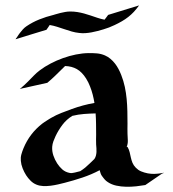

<svg xmlns="http://www.w3.org/2000/svg" viewBox="-20 -696 657 729"><path d="M55.4 -358.4Q63.7 -365.2 71.5 -372.2Q79.3 -379.2 86.9 -387Q97.7 -397.9 108.2 -408.8Q118.7 -419.7 131.1 -429Q149.4 -442.9 172 -454.7Q194.6 -466.6 219 -475.3Q243.4 -484.1 268.4 -489.1Q293.5 -494.1 316.7 -494.4Q332.3 -494.6 348 -493.3Q363.8 -491.9 378.4 -485.6Q390.1 -480.5 399.5 -472.5Q408.9 -464.6 416.5 -454.8Q424.1 -445.1 429.9 -434Q435.8 -422.9 440.2 -411.6Q449 -389.2 453.9 -366.3Q458.7 -343.5 460.9 -320.2Q463.1 -296.9 463.6 -273.3Q464.1 -249.8 464.1 -226.1Q464.1 -216.8 463.9 -207.3Q463.6 -197.8 464.1 -188.5Q464.8 -175.5 465.3 -162.6Q465.8 -149.7 460.9 -137.5L463.9 -138.7Q469.7 -128.7 472.2 -118.4Q474.6 -108.2 476.8 -98Q479 -87.9 482.9 -78.1Q486.8 -68.4 495.6 -59.3Q500.2 -54.7 505.2 -51.1Q510.3 -47.6 516.1 -45.2Q528.1 -40.3 541.5 -37.7Q554.9 -35.2 567.9 -35.9Q572 -36.1 575.8 -36.4Q579.6 -36.6 583.7 -37.1Q585.9 -37.4 589.7 -38.1Q593.5 -38.8 596.8 -39.3Q600.1 -39.8 601.7 -39.9Q603.3 -40 601.3 -39.1Q599.9 -38.3 598.4 -38Q596.9 -37.6 595.5 -37.1L531.7 6.6Q515.9 9.3 497.1 11.4Q478.3 13.4 459 13.1Q439.7 12.7 421.6 8.8Q403.6 4.9 389.6 -4.4Q385.7 -6.8 382.9 -9.3Q380.1 -11.7 377.8 -14.3Q375.5 -16.8 373.2 -19.8Q370.8 -22.7 368.2 -26.4Q364.3 -31.2 362.2 -37.2Q360.1 -43.2 358.4 -49.8Q327.1 -33.2 293.5 -22Q259.8 -10.7 225.8 -2Q214.1 1 200.3 4.2Q186.5 7.3 172.1 9.2Q157.7 11 143.8 10.4Q129.9 9.8 118.2 4.9Q105.7 -0.2 96.1 -9.9Q86.4 -19.5 79.3 -30.5Q71.5 -42.7 65.9 -56.9Q60.3 -71 59.1 -85.4Q57.9 -98.1 61.2 -110Q64.5 -121.8 69.3 -133.3Q92.5 -189.5 141.1 -227.1Q143.8 -229.2 148.7 -232.4Q153.6 -235.6 158.7 -238.9Q163.8 -242.2 168.2 -244.9Q172.6 -247.6 174.3 -248.5Q192.9 -259.3 212.9 -267.1Q232.9 -274.9 252.9 -282.2Q274.4 -290 295.7 -295.7Q316.9 -301.3 338.6 -305.2Q335.9 -321.3 332 -336.7Q328.1 -352.1 322 -367.4Q319.3 -374.8 315.2 -383.1Q311 -391.4 306.9 -397.9Q291.3 -422.6 271.9 -433.6Q252.4 -444.6 227.1 -445.3L220.7 -439Q205.6 -424.1 190.8 -409.7Q176 -395.3 159.7 -381.6ZM345 -184.8Q345 -204.8 344.7 -225Q344.5 -245.1 343 -265.4Q320.6 -264.9 298.7 -263.2Q276.9 -261.5 254.6 -256.1Q232.4 -242.4 217.2 -222.3Q201.9 -202.1 190.9 -179Q186.5 -169.7 182.7 -159.4Q179 -149.2 178.2 -138.7Q177.2 -121.8 182.6 -105.7Q188 -89.6 197 -75.7Q205.6 -62.5 216.4 -52.9Q227.3 -43.2 242.7 -39.8Q247.6 -38.6 252.6 -38.9Q257.6 -39.3 262.2 -40.5Q263.9 -40.8 267.2 -41.6Q270.5 -42.5 273.2 -43.2Q275.9 -43.9 277.2 -44.3Q278.6 -44.7 276.9 -44.2Q275.4 -43.7 273.4 -43.2L284.7 -46.1Q289.6 -49.6 294.1 -52.5Q298.6 -55.4 303.7 -59.8Q312.5 -67.6 321.3 -75.8Q330.1 -84 338.4 -92.3Q342.5 -98.4 344.2 -105.1Q345.9 -111.8 346.3 -118.8Q346.7 -125.7 346.1 -132.9Q345.5 -140.1 345 -147.2Q344.5 -156.7 344.7 -166.1Q345 -175.5 345 -184.8ZM508.1 -675.5Q498.3 -661.9 488.3 -651.1Q478.3 -640.4 467 -631.6Q455.8 -622.8 443 -615.4Q430.2 -607.9 415 -600.8Q404.8 -595.9 394.2 -591.8Q383.5 -587.6 372.6 -584.5Q361.6 -581.3 350.2 -578.2Q338.9 -575.2 327.4 -573.1Q315.9 -571 304.4 -570.2Q293 -569.3 281.2 -570.8Q266.6 -572.3 252.6 -576.3Q238.5 -580.3 224.7 -585.1Q210.9 -589.8 197 -594.2Q183.1 -598.6 168.7 -601.1L162.1 -591.1Q160.9 -589.1 159.3 -587.2Q157.7 -585.2 156.5 -583Q127 -574 97.8 -565.1Q68.6 -556.2 39.1 -546.9Q39.6 -548.1 40.8 -549.8Q42 -551.5 43.2 -553L45.2 -555.9Q47.9 -560.1 49.8 -563Q51.8 -565.9 54.7 -569.8Q60.3 -577.1 66.5 -584.1Q72.8 -591.1 80.3 -596.2Q103.3 -611.8 129.3 -622.2Q155.3 -632.6 182.4 -639.2L184.1 -639.6Q185.5 -640.1 187.1 -640.6Q188.7 -641.1 190.4 -641.6L209 -646.7Q218.3 -648.9 227.7 -650.6Q237.1 -652.3 246.6 -652.3Q260.5 -652.3 273.4 -650.3Q286.4 -648.2 299 -644.8Q311.5 -641.4 324.1 -637.1Q336.7 -632.8 349.9 -628.4Q363.3 -623.8 377 -621.3Q380.6 -625.7 384 -630.4Q387.5 -635 390.6 -639.4ZM255.1 -38.3Q254.2 -38.1 254.9 -38.2Q255.6 -38.3 257 -38.7Q258.3 -39.1 259.9 -39.6Q261.5 -40 262.5 -40.3Q260.5 -39.8 258.8 -39.3Q257.1 -38.8 255.1 -38.3ZM189.5 -640.9H189.7ZM190.2 -641.1H190.7H190.4Z"/></svg>

Font: Autopia
Style: Bold
Weight: 700
Designer: Antoine Gelgon
Foundry: Antoine Gelgon
Version: 001.000